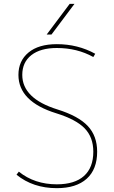

<svg xmlns="http://www.w3.org/2000/svg" viewBox="-20 -970 592 1000"><path d="M276 -720Q191 -720 143.5 -683Q96 -646 96 -580Q96 -457 279 -400Q388 -366 437 -314Q486 -262 486 -180Q486 -88 431.5 -39Q377 10 276 10Q152 10 66 -60L78 -76Q160 -10 276 -10Q369 -10 417.5 -53.5Q466 -97 466 -180Q466 -255 421 -301.5Q376 -348 273 -380Q76 -441 76 -580Q76 -653 128.5 -696.5Q181 -740 276 -740Q385 -740 476 -690L466 -673Q382 -720 276 -720ZM248 -790H223L343 -950H368Z"/></svg>

Font: M PLUS 1p Thin
Style: Regular
Weight: 250
Version: Version 1.062